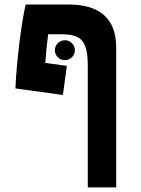

<svg xmlns="http://www.w3.org/2000/svg" viewBox="-20 -606 626 851"><path d="M369.1 224.6H495.1V-395C495.1 -521 424.8 -585.9 284.7 -585.9H94.2C76.7 -520.5 53.2 -334 48.3 -213.9L258.8 -185.1L276.4 -314L180.7 -327.1C184.1 -370.6 188 -413.6 193.4 -454.1H251C340.3 -454.1 369.1 -426.3 369.1 -311.5ZM267.6 -339.4C292 -339.4 312 -358.9 312 -383.3C312 -407.7 292 -427.7 267.6 -427.7C243.2 -427.7 223.1 -407.7 223.1 -383.3C223.1 -358.9 243.2 -339.4 267.6 -339.4Z"/></svg>

Font: Cascadia Code
Style: Bold
Weight: 700
Monospace: yes
Designer: Aaron Bell
Foundry: Saja Typeworks
Version: Version 2404.023